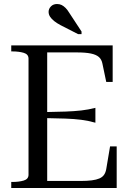

<svg xmlns="http://www.w3.org/2000/svg" viewBox="-20 -936 645 956"><path d="M561 -207V0H36V-30H42Q74 -30 98 -37Q122 -44 122 -66V-644Q122 -666 98 -673Q74 -680 42 -680H36V-710H541V-528H509L490 -619Q486 -640 472.5 -652Q459 -664 432.5 -669.5Q406 -675 363 -675H215V-35H382Q414 -35 437 -38Q460 -41 475 -47.5Q490 -54 498 -65.5Q506 -77 509 -94L528 -207ZM206 -378Q263 -379 306 -380.5Q349 -382 384.5 -386Q420 -390 455 -399V-325Q420 -335 384.5 -339.5Q349 -344 306 -345.5Q263 -347 206 -348ZM325 -872Q316 -887 306.5 -896.5Q297 -906 287 -911Q277 -916 264 -916Q245 -916 233.5 -904Q222 -892 222 -877Q222 -864 229.5 -852.5Q237 -841 250.5 -830.5Q264 -820 281 -811L369 -766H386V-779Z"/></svg>

Font: Roboto Serif 144pt
Style: Regular
Weight: 400
Version: Version 1.008